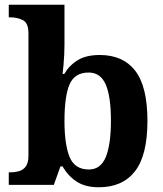

<svg xmlns="http://www.w3.org/2000/svg" viewBox="-20 -780 689 810"><path d="M397 10Q339 10 302.5 -14.5Q266 -39 244 -78H235L207 0H17V-53H24Q43 -53 60.5 -58Q78 -63 89 -78Q100 -93 100 -123V-640Q100 -683 76.5 -695Q53 -707 21 -707H17V-760H252V-589Q252 -574 251 -551.5Q250 -529 248 -506Q246 -483 244 -468H251Q273 -505 308.5 -526.5Q344 -548 401 -548Q499 -548 550.5 -481.5Q602 -415 602 -270Q602 -125 549.5 -57.5Q497 10 397 10ZM355 -65Q405 -65 426.5 -118Q448 -171 448 -271Q448 -373 426 -423.5Q404 -474 354 -474Q295 -474 273.5 -424Q252 -374 252 -270Q252 -171 273.5 -118Q295 -65 355 -65Z"/></svg>

Font: Noto Serif Tamil
Style: Bold Italic
Weight: 700
Italic angle: -12°
Designer: Indian Type Foundry, Tom Grace, and the Monotype Design Team
Foundry: Monotype Imaging Inc.
Version: Version 2.003; ttfautohint (v1.8.4.7-5d5b)